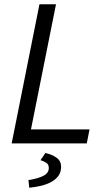

<svg xmlns="http://www.w3.org/2000/svg" viewBox="-20 -676 502 905"><path d="M166 -656H244L126 -66H402L389 0H35ZM194 45Q227 53 247.5 68Q268 83 268 110Q268 135 255.5 152.5Q243 170 222 181.5Q201 193 174 199.5Q147 206 118 209L114 173Q158 166 184 153Q210 140 210 116Q210 99 198.5 91.5Q187 84 171 79Z"/></svg>

Font: mr_Source Sans Pro
Style: Italic
Weight: 400
Italic angle: -11°
Designer: Paul D. Hunt
Foundry: Adobe Systems Incorporated
Version: Version 1.036;July 10, 2024;FontCreator 11.5.0.2430 64-bit